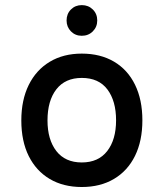

<svg xmlns="http://www.w3.org/2000/svg" viewBox="-20 -738 656 770"><path d="M308 12Q234 12 179.5 -20.2Q125 -52.5 95.2 -112.2Q65.5 -172 65.5 -255Q65.5 -337 95.2 -397.2Q125 -457.5 179.5 -490.2Q234 -523 308 -523Q382.5 -523 437.2 -490.8Q492 -458.5 521.5 -398.2Q551 -338 551 -255.5Q551 -173 521.5 -113Q492 -53 437.2 -20.5Q382.5 12 308 12ZM308 -86.5Q374.5 -86.5 410 -132.2Q445.5 -178 445.5 -255.5Q445.5 -333 410.8 -379.2Q376 -425.5 308 -425.5Q241.5 -425.5 206 -379.8Q170.5 -334 170.5 -255Q170.5 -178 206 -132.2Q241.5 -86.5 308 -86.5ZM308 -594.5Q282 -594.5 264.5 -612.2Q247 -630 247 -656Q247 -682.5 264.5 -700Q282 -717.5 308 -717.5Q334.5 -717.5 352.2 -700Q370 -682.5 370 -656Q370 -630 352.2 -612.2Q334.5 -594.5 308 -594.5Z"/></svg>

Font: Overpass Mono SemiBold
Style: Regular
Weight: 600
Monospace: yes
Designer: Delve Withrington, Dave Bailey
Foundry: Delve Fonts LLC
Version: Version 4.000